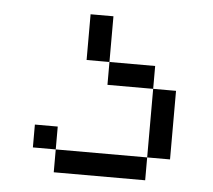

<svg xmlns="http://www.w3.org/2000/svg" viewBox="-40 -481 580 523"><g transform="rotate(5 250.0 -219.0)"><path d="M125 -62.5V0H375V-62.5ZM125 -62.5V-125H62.5V-62.5ZM375 -62.5H437.5V-250H375ZM375 -250V-312.5H250V-250ZM250 -312.5Q250 -312.5 250 -437.5H187.5Q187.5 -437.5 187.5 -312.5Z"/></g></svg>

Font: BFUnifontExMono
Style: Regular
Weight: 500
Version: Version 15.0.06